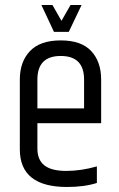

<svg xmlns="http://www.w3.org/2000/svg" viewBox="-20 -740 476 765"><path d="M59 -145V-423Q59 -494 99.5 -536.5Q140 -579 222 -579Q304 -579 343.5 -536.5Q383 -494 383 -423V-249H129V-148Q129 -103 157 -81Q185 -59 244 -59Q303 -59 366 -77V-11Q316 5 247 5Q59 5 59 -145ZM129 -308H315V-423Q315 -517 222 -517Q129 -517 129 -423ZM195 -613 145 -720H189L225 -657L261 -720H305L254 -613Z"/></svg>

Font: Khand
Style: Regular
Weight: 400
Designer: Devanagari: Sanchit Sawaria, Jyotish Sonowal; Latin: Satya Rajpurohit
Foundry: Indian Type Foundry
Version: Version 1.100;PS 1.0;hotconv 1.0.78;makeotf.lib2.5.61930; tt